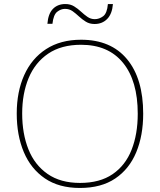

<svg xmlns="http://www.w3.org/2000/svg" viewBox="-20 -922 794 952"><path d="M690 -358Q690 -250 655.5 -167Q621 -84 551.5 -37Q482 10 376 10Q272 10 202.5 -37.5Q133 -85 98 -168Q63 -251 63 -359Q63 -467 100 -549.5Q137 -632 208.5 -678.5Q280 -725 382 -725Q530 -725 610 -628.5Q690 -532 690 -358ZM90 -359Q90 -259 121 -181.5Q152 -104 216 -59.5Q280 -15 377 -15Q475 -15 538.5 -58.5Q602 -102 632.5 -179.5Q663 -257 663 -358Q663 -521 590 -610.5Q517 -700 382 -700Q284 -700 219 -656Q154 -612 122 -535Q90 -458 90 -359ZM215 -804Q219 -854 242.5 -878Q266 -902 304 -902Q329 -902 347.5 -890.5Q366 -879 381.5 -864.5Q397 -850 413.5 -838.5Q430 -827 450 -827Q472 -827 491.5 -841.5Q511 -856 515 -902H540Q536 -853 511.5 -828Q487 -803 449 -803Q424 -803 405.5 -814.5Q387 -826 371.5 -840.5Q356 -855 340 -866.5Q324 -878 302 -878Q282 -878 263.5 -863.5Q245 -849 240 -804Z"/></svg>

Font: Noto Sans Syriac Western Thin
Style: Regular
Weight: 100
Designer: Patrick Giasson and the Monotype Design Team
Foundry: Monotype Imaging Inc.
Version: Version 3.000; ttfautohint (v1.8.4.7-5d5b)